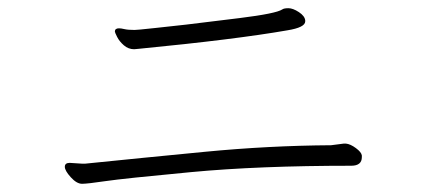

<svg xmlns="http://www.w3.org/2000/svg" viewBox="-20 -580 1040 468"><path d="M308 -507 322 -508Q330 -509 360.5 -512Q391 -515 433.5 -520Q476 -525 564.5 -536Q653 -547 668 -557Q672 -560 683 -560Q694 -560 708.5 -550.5Q723 -541 724 -530V-528Q724 -513 680 -506Q554 -484 318 -461L307 -460Q293 -460 282 -469.5Q271 -479 265.5 -490Q260 -501 260 -503Q260 -511 270 -511Q275 -511 283.5 -509Q292 -507 308 -507ZM787 -226 818 -230H823Q834 -229 847.5 -219Q861 -209 862 -201V-197Q862 -176 836 -176Q611 -176 446 -160.5Q281 -145 237 -138.5Q193 -132 180 -132Q167 -132 152.5 -148Q138 -164 138 -173.5Q138 -183 150 -183L181 -181H187Q324 -195 479.5 -210Q635 -225 787 -226Z"/></svg>

Font: LXGW WenKai Lite Light
Style: Regular
Weight: 300
Designer: LXGW / Fontworks Inc.
Foundry: LXGW / Fontworks Inc.
Version: Version 1.511; March 25, 2025